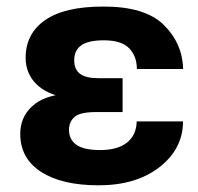

<svg xmlns="http://www.w3.org/2000/svg" viewBox="-20 -550 602 585"><path d="M280.5 14.6Q395 14.6 466.3 -41.1Q537.6 -96.9 537.6 -180.2H396.5Q395.5 -138.2 366.8 -115.5Q338.1 -92.8 285.4 -92.8Q235.1 -92.8 212.6 -109Q190.2 -125.2 190.2 -154.3Q190.2 -178.7 207 -193.6Q223.9 -208.5 271.5 -208.5H353.5V-311.8H278.8Q241.5 -311.8 223.8 -325.2Q206.1 -338.6 206.1 -366Q206.1 -397 227.9 -412.1Q249.8 -427.2 296.4 -427.2Q349.9 -427.2 373.4 -403Q397 -378.7 397 -339.8H538.1Q535.6 -418.9 478.4 -474.7Q421.1 -530.5 293.9 -530Q177 -530 117.6 -488.8Q58.1 -447.5 58.1 -374Q58.1 -326.2 90.6 -293.9Q123 -261.7 180.2 -253.4V-264.2Q112.8 -258.8 77.3 -225.6Q41.7 -192.4 41.7 -142.1Q41.7 -67.4 105.1 -26.4Q168.5 14.6 280.5 14.6Z"/></svg>

Font: Roboto Flex
Style: Regular
Weight: 400
Designer: Berlow after Robertson
Foundry: Google
Version: Version 3.200;gftools[0.9.32]